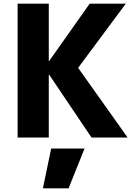

<svg xmlns="http://www.w3.org/2000/svg" viewBox="-20 -750 742 1047"><path d="M246 -730V-417H248L469 -730H666L406 -380L676 0H479L248 -343H246V0H76V-730ZM214 277 259 60H441L354 277Z"/></svg>

Font: M PLUS 1p ExtraBold
Style: Regular
Weight: 800
Version: Version 1.062